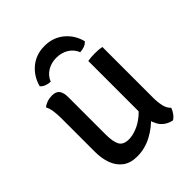

<svg xmlns="http://www.w3.org/2000/svg" viewBox="-198 -816 943 943"><g transform="rotate(-45 273.5 -345.0)"><path d="M465.5 -139.5Q465.5 -110 471.2 -83.8Q477 -57.5 493.5 -42.5Q489.5 -29.5 479 -14.8Q468.5 0 455.5 7.5Q408.5 -3 388.2 -39.8Q368 -76.5 368 -123V-493Q388 -497 416.5 -497Q444.5 -497 465.5 -493ZM75.5 -389.5Q75.5 -415.5 72.2 -438.5Q69 -461.5 60 -478.5Q70.5 -488 87 -493.8Q103.5 -499.5 121.5 -499.5Q149.5 -499.5 161.2 -483.8Q173 -468 173 -437V-178.5Q173 -126.5 186.2 -103Q199.5 -79.5 237.5 -79.5Q263.5 -79.5 293.5 -91.8Q323.5 -104 350.2 -126.5Q377 -149 393 -178.5V-83.5Q360 -44.5 310.8 -17.8Q261.5 9 207 9Q160.5 9 131.5 -12.8Q102.5 -34.5 89 -71.5Q75.5 -108.5 75.5 -153.5ZM424.5 -574Q416 -563 400.8 -557.5Q385.5 -552 370.5 -551.5Q358 -582.5 330.5 -599Q303 -615.5 268 -615.5Q233.5 -615.5 205.8 -599Q178 -582.5 165.5 -551.5Q150.5 -552 135.5 -557.5Q120.5 -563 111.5 -574Q126.5 -629.5 168 -663.5Q209.5 -697.5 268 -697.5Q326.5 -697.5 368.2 -663.5Q410 -629.5 424.5 -574Z"/></g></svg>

Font: Signika Negative
Style: Regular
Weight: 400
Designer: Anna Giedry
Foundry: Anna Giedry
Version: Version 2.001